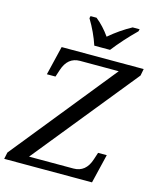

<svg xmlns="http://www.w3.org/2000/svg" viewBox="-151 -1023 916 1116"><g transform="rotate(15 307.0 -465.5)"><path d="M623 -672.9 119.1 -49.8H386.2Q460.4 -49.8 486.8 -131.8L501 -174.8H553.2L511.2 0H-17.1L-8.8 -40L494.1 -664.1H261.2Q187.5 -664.1 161.1 -582L147 -539.1H95.2L137.2 -713.9H630.9ZM544.9 -918Q470.2 -844.7 413.1 -771H318.4Q293.9 -845.2 250 -918L252.9 -931.2H289.1Q335.4 -894.5 374 -839.8Q437 -893.6 506.3 -931.2H548.3Z"/></g></svg>

Font: Droid Serif
Style: Italic
Weight: 400
Italic angle: -12°
Designer: Monotype Design team
Foundry: Monotype Imaging Inc.
Version: Version 1.03